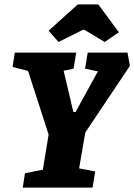

<svg xmlns="http://www.w3.org/2000/svg" viewBox="-20 -849 608 869"><path d="M338 -87 411 -73 399 0H83L93 -65L174 -81L200 -240L107 -528L37 -546L47 -611H325L313 -538L268 -529L312 -342H322L423 -526L365 -538L377 -611H557L568 -551L366 -249ZM200 -710 332 -829H425L518 -703L454 -659L362 -714H355L245 -659Z"/></svg>

Font: Grenze ExtraBold
Style: Italic
Weight: 800
Italic angle: -10°
Designer: Renata Polastri
Foundry: Omnibus-Type
Version: Version 1.002; ttfautohint (v1.8)